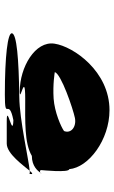

<svg xmlns="http://www.w3.org/2000/svg" viewBox="144 -870 482 811"><g transform="rotate(90 385.5 -465.0)"><path d="M121 -274C118 -256 218 -244 380 -244C498 -244 388 -260 488 -280C568 -278 415 -252 491 -252H587C630 -252 679 -322 702 -349C655 -345 487 -306 390 -305C228 -303 124 -294 121 -274ZM165 -454C152 -372 265 -307 366 -307C421 -307 277 -330 397 -330C491 -330 585 -326 639 -358C683 -358 703 -384 710 -394C706 -391 698 -392 699 -398C699 -398 711 -516 695 -516C688 -598 571 -686 446 -686C282 -686 177 -534 165 -454ZM285 -455C293 -482 440 -532 479 -540C516 -547 546 -524 534 -494C516 -481 454 -454 397 -450C335 -446 285 -455 285 -455ZM702 -349C711 -350 715 -349 715 -347C718 -365 713 -362 702 -349ZM710 -394C711 -395 713 -396 713 -398C713 -398 711 -397 710 -394Z"/></g></svg>

Font: Ampere
Style: ExtIta
Weight: 400
Version: Version 1